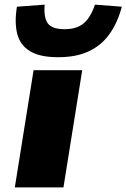

<svg xmlns="http://www.w3.org/2000/svg" viewBox="-20 -809 546 829"><path d="M44 0 125 -506H335L254 0ZM231 -562Q152 -562 109.5 -588Q67 -614 54.5 -662.5Q42 -711 53 -780L173 -789Q168 -733 186.5 -708Q205 -683 259 -683Q311 -683 341 -708Q371 -733 390 -789L506 -780Q488 -712 453.5 -663Q419 -614 364.5 -588Q310 -562 231 -562Z"/></svg>

Font: Nunito Sans 7pt Expanded Black
Style: Italic
Weight: 900
Width: 7
Italic angle: -9°
Designer: Vernon Adams
Foundry: Vernon Adams
Version: Version 3.101;gftools[0.9.27]